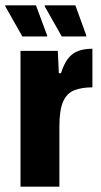

<svg xmlns="http://www.w3.org/2000/svg" viewBox="-36 -701 381 721"><path d="M41 0V-510H181L185 -426H193Q204 -461 219.5 -481Q235 -501 257.5 -509.5Q280 -518 311 -518V-373Q271 -373 243 -362Q215 -351 201 -319.5Q187 -288 187 -224V0ZM288 -564H196L132 -677V-681H247L288 -568ZM141 -564H48L-16 -677V-681H99L141 -568Z"/></svg>

Font: Saira Condensed ExtraBold
Style: Regular
Weight: 800
Width: 3
Designer: Hector Gatti with collaboration of the Omnibus-Type team
Foundry: Omnibus-Type
Version: Version 1.101